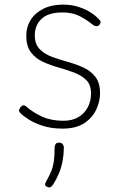

<svg xmlns="http://www.w3.org/2000/svg" viewBox="-20 -539 519 833"><path d="M251 19Q203 19 166 7Q129 -5 104 -21Q79 -37 68 -49Q61 -57 63 -62.5Q65 -68 70 -75Q76 -82 82.5 -82Q89 -82 96 -75Q125 -50 164 -32.5Q203 -15 255 -15Q293 -15 319.5 -30.5Q346 -46 360.5 -73Q375 -100 375 -133Q375 -171 354.5 -191.5Q334 -212 302 -224Q270 -236 234.5 -246Q199 -256 167 -270.5Q135 -285 114.5 -311.5Q94 -338 94 -384Q94 -422 113 -452.5Q132 -483 168 -501Q204 -519 254 -519Q290 -519 321 -509Q352 -499 375.5 -483.5Q399 -468 413 -451Q418 -445 416 -439.5Q414 -434 409 -429Q405 -425 398 -425.5Q391 -426 385 -430Q351 -457 321.5 -471Q292 -485 251 -485Q190 -485 160.5 -457.5Q131 -430 131 -386Q131 -348 151.5 -326.5Q172 -305 204 -293Q236 -281 272.5 -271Q309 -261 341 -246.5Q373 -232 393.5 -206Q414 -180 414 -134Q414 -98 397 -62.5Q380 -27 344.5 -4Q309 19 251 19ZM186 272Q176 268 175.5 262.5Q175 257 182 245Q195 222 202.5 203.5Q210 185 213.5 161.5Q217 138 217 101Q217 93 221 86.5Q225 80 236 80Q247 80 252 86.5Q257 93 257 101Q257 129 252 157Q247 185 236.5 211Q226 237 211 261Q206 268 200.5 272Q195 276 186 272Z"/></svg>

Font: Playwrite BE WAL Thin
Style: Regular
Weight: 250
Version: Version 1.002